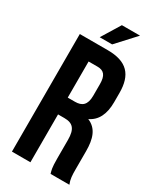

<svg xmlns="http://www.w3.org/2000/svg" viewBox="-212 -919 827 990"><g transform="rotate(30 201.0 -424.0)"><path d="M382 0C371 -27 370 -50 370 -85V-193C370 -266 353 -319 297 -342C345 -365 369 -412 369 -484V-539C369 -647 321 -700 206 -700H40V0H150V-285H188C239 -285 260 -261 260 -196V-86C260 -28 265 -18 270 0ZM203 -600C242 -600 259 -579 259 -528V-459C259 -403 234 -385 193 -385H150V-600ZM205 -848 137 -737H211L313 -848Z"/></g></svg>

Font: Bebas Neue
Style: Bold
Weight: 700
Designer: Ryoichi Tsunekawa
Foundry: Ryoichi Tsunekawa
Version: Version 1.300